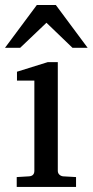

<svg xmlns="http://www.w3.org/2000/svg" viewBox="-32 -740 367 760"><path d="M269 0H34.2V-39.1L83 -42Q104 -43.5 104 -64V-420.9H35.2V-456.1L157.2 -494.1H196.8V-64Q196.8 -54.7 202.9 -48.8Q209 -43 217.8 -42L269 -39.1ZM314.9 -550.8H254.9L151.9 -649.9L47.9 -550.8H-12.2L113.8 -720.2H189Z"/></svg>

Font: Charis
Style: Regular
Weight: 400
Designer: Walt Agee, Miriam Martin, Annie Olsen, Victor Gaultney, Lorna Priest, Alan Ward, Bob Hallissy, Martin Hosken, Sharon Cor
Foundry: SIL Global
Version: Version 7.000